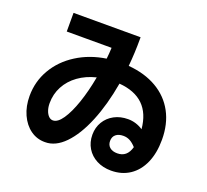

<svg xmlns="http://www.w3.org/2000/svg" viewBox="-124 -865 1112 1030"><g transform="rotate(20 432.0 -350.5)"><path d="M446.3 -134.8Q446.3 -175.8 465.8 -208.5Q485.4 -241.2 520 -259.8Q554.7 -278.3 598.6 -278.3Q644.5 -278.3 684.1 -252Q668 -427.2 489.3 -441.4Q467.3 -314.5 427 -216.6Q386.7 -118.7 333.5 -64Q280.3 -9.3 220.7 -9.8Q174.8 -9.3 137.9 -35.6Q101.1 -62 79.8 -109.1Q58.6 -156.2 58.6 -214.8Q58.6 -297.9 99.4 -367.7Q140.1 -437.5 212.9 -483.6Q285.6 -529.8 378.9 -543.9Q382.3 -571.8 383.8 -607.4H127.9V-713.9H510.7V-705.1Q510.7 -624 503.4 -547.9Q597.7 -540 665.8 -500.2Q733.9 -460.4 770.3 -393.1Q806.6 -325.7 806.6 -236.3Q806.6 -160.2 782 -104Q757.3 -47.9 711.9 -17.6Q666.5 12.7 605.5 12.7Q559.1 12.7 522.9 -6.1Q486.8 -24.9 466.6 -58.3Q446.3 -91.8 446.3 -134.8ZM220.7 -133.8Q247.6 -133.8 274.7 -173.3Q301.8 -212.9 325 -280.5Q348.1 -348.1 363.3 -431.2Q305.7 -417 262.7 -386Q219.7 -355 196.3 -311Q172.9 -267.1 172.9 -214.8Q172.9 -192.4 179.2 -173.8Q185.5 -155.3 196.3 -144.5Q207 -133.8 220.7 -133.8ZM605.5 -85.9Q633.3 -85.9 651.4 -101.1Q669.4 -116.2 678.2 -147.5Q660.6 -167 643.3 -176.3Q626 -185.5 605.5 -185.5Q578.1 -185.5 562.5 -172.4Q546.9 -159.2 546.9 -135.7Q546.9 -112.3 562.5 -99.1Q578.1 -85.9 605.5 -85.9Z"/></g></svg>

Font: Pretendard GOV
Style: Bold
Weight: 700
Designer: Base glyphs from Inter by Rasmus Andersson; Hangeul glyphs from Noto Sans CJK(Source Han Sans) by Jang Soo-young and Kan
Foundry: Kil Hyung-jin
Version: Version 1.309